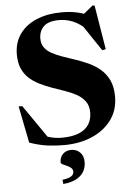

<svg xmlns="http://www.w3.org/2000/svg" viewBox="-63 -786 733 1061"><g transform="rotate(-5 304.0 -256.0)"><path d="M497.5 -675.5 424 -686 490.5 -740.5H502.5L543 -494.5L523.5 -490L409.5 -660L455 -607Q415.5 -645.5 377.8 -661.2Q340 -677 301 -677Q240.5 -677 214.2 -651Q188 -625 188 -584Q188 -554 202.8 -534Q217.5 -514 243 -500Q268.5 -486 301 -474.8Q333.5 -463.5 369.5 -451.5Q405.5 -439.5 441 -423.5Q476.5 -407.5 506 -382.8Q535.5 -358 553.5 -321Q571.5 -284 571.5 -229.5Q571.5 -153.5 530.8 -99Q490 -44.5 421.8 -15.5Q353.5 13.5 269.5 13.5Q215.5 13.5 170.5 7Q125.5 0.5 76.5 -17L36 -221H56L200 -12.5L101 -76.5Q146 -52.5 182.2 -40.2Q218.5 -28 258 -28Q317.5 -28 354.8 -43.8Q392 -59.5 409.5 -87.8Q427 -116 427 -153.5Q427 -191 409.2 -215.2Q391.5 -239.5 362.2 -255.8Q333 -272 297.8 -284Q262.5 -296 227.5 -308.5Q192.5 -321 160.8 -336.8Q129 -352.5 104.2 -374.8Q79.5 -397 65.2 -429.5Q51 -462 51 -508Q51 -572.5 84 -619.8Q117 -667 177.5 -692.8Q238 -718.5 319.5 -718.5Q370 -718.5 411.5 -708.2Q453 -698 497.5 -675.5ZM242 204Q278.5 199 292 189Q305.5 179 305.5 165Q305.5 151.5 295.8 143Q286 134.5 272.8 129Q259.5 123.5 249.8 118.5Q240 113.5 240 107.5Q240 79 257.8 61.2Q275.5 43.5 304.5 43.5Q333 43.5 352.8 62.8Q372.5 82 372.5 117.5Q372.5 143 360.8 166.2Q349 189.5 321.2 206Q293.5 222.5 244.5 227.5Z"/></g></svg>

Font: Newsreader 60pt
Style: Bold
Weight: 700
Designer: Hugues Gentile
Foundry: Production Type
Version: Version 1.003